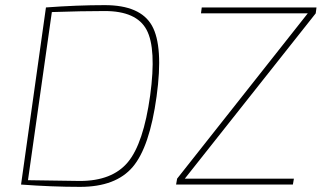

<svg xmlns="http://www.w3.org/2000/svg" viewBox="-20 -719 1253 748"><path d="M1210 -667 700 -23H1125L1121 0H666L670 -23L1179 -667H763L766 -690H1213ZM62 0 159 -690Q280 -699 388 -699Q527 -699 572 -619Q617 -539 590 -343Q563 -146 497 -68.5Q431 9 292 9Q183 9 62 0ZM182 -672 89 -17Q272 -14 291 -14Q417 -14 478 -87Q539 -160 565 -347Q590 -530 551 -603Q512 -676 388 -676Q302 -676 182 -672Z"/></svg>

Font: Ezarion Thin
Style: Italic
Weight: 250
Italic angle: -8°
Designer: Natanael Gama
Version: Version 1.001;PS 001.001;hotconv 1.0.70;makeotf.lib2.5.58329